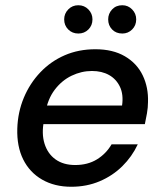

<svg xmlns="http://www.w3.org/2000/svg" viewBox="-20 -701 621 733"><path d="M252 12Q188 12 140.5 -15.5Q93 -43 68.5 -92.5Q44 -142 46 -210Q48 -273 71 -328Q94 -383 134 -425Q174 -467 227 -490Q280 -513 344 -513Q411 -513 457 -486Q503 -459 525 -413Q547 -367 545 -311Q545 -291 541 -268Q537 -245 533 -227H121L133 -298H446Q452 -340 438 -369.5Q424 -399 396.5 -414.5Q369 -430 331 -430Q291 -430 253.5 -412Q216 -394 189 -358.5Q162 -323 153 -270L148 -241Q138 -191 150 -152.5Q162 -114 192 -92.5Q222 -71 267 -71Q315 -71 350 -92.5Q385 -114 406 -150H506Q484 -103 447 -66.5Q410 -30 360.5 -9Q311 12 252 12ZM279 -573Q256 -573 240.5 -588.5Q225 -604 225 -627Q225 -649 240.5 -665Q256 -681 279 -681Q302 -681 317.5 -665Q333 -649 333 -627Q333 -604 317.5 -588.5Q302 -573 279 -573ZM447 -573Q423 -573 408 -588.5Q393 -604 393 -627Q393 -649 408 -665Q423 -681 447 -681Q469 -681 484.5 -665Q500 -649 500 -627Q500 -604 484.5 -588.5Q469 -573 447 -573Z"/></svg>

Font: DM Sans 17pt Medium
Style: Italic
Weight: 500
Italic angle: -10°
Version: Version 4.004;gftools[0.9.30]